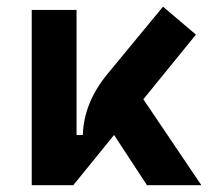

<svg xmlns="http://www.w3.org/2000/svg" viewBox="-20 -547 626 567"><path d="M73.7 0V-517.6H206.1V-148.4H224.6Q227.5 -245.1 299.8 -331.5L461.4 -527.3L558.6 -444.8L403.3 -253.9L574.7 0H414.1L316.9 -148.4L196.3 0Z"/></svg>

Font: Caskaydia Cove
Style: Bold
Weight: 700
Monospace: yes
Designer: Aaron Bell
Foundry: Saja Typeworks
Version: Version 4.300; ttfautohint (v1.8.3)